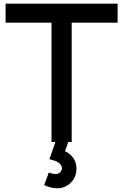

<svg xmlns="http://www.w3.org/2000/svg" viewBox="-20 -770 668 1041"><path d="M368.7 0H350.1L332.5 49.8Q363.8 63.5 382.3 94.7Q396 119.1 394.5 150.4Q393.1 181.6 377 205.1Q359.4 229.5 333.3 241.7Q307.1 253.9 278.3 250Q250.5 248.5 219.7 233.4L244.6 165.5Q260.7 171.9 279.3 173.8Q301.3 173.8 309.6 159.2Q319.8 146 313.5 131.3Q310.1 121.1 299.8 113.5Q289.6 106 279.3 102.3Q269 98.6 248 92.8L280.3 0H259.3V-647H10.3V-750H617.7V-647H368.7Z"/></svg>

Font: Manrope3 Semibold
Style: Regular
Weight: 600
Width: 4
Designer: Mikhail Sharanda
Foundry: Mikhail Sharanda
Version: Version 3.000;PS 003.000;hotconv 1.0.88;makeotf.lib2.5.64775